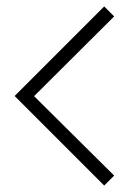

<svg xmlns="http://www.w3.org/2000/svg" viewBox="-20 -657 401 597"><path d="M304 -637 26 -359V-358L304 -80L335 -111L86 -358L335 -606Z"/></svg>

Font: Advent Pro
Style: Light
Weight: 300
Designer: Andreas Kalpakidis
Foundry: Andreas Kalpakidis
Version: Version 2.002 2007